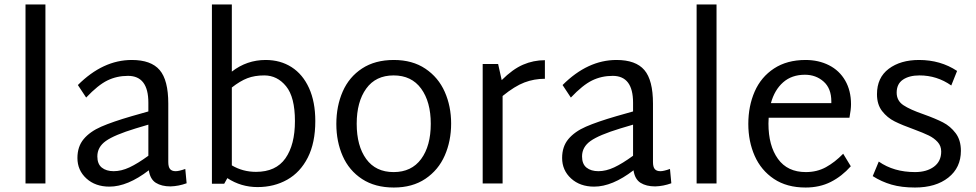

<svg xmlns="http://www.w3.org/2000/svg" viewBox="-20 -820 4361 858"><path d="M94 -800H183V0H94Z M814 -1Q778 12 742 13Q702 13 676.5 -3Q651 -19 645 -59Q550 14 469 14Q406 14 366 -22.5Q326 -59 326 -114Q326 -165 354 -198.5Q382 -232 432.5 -254Q483 -276 569 -301L643 -322V-361Q643 -481 552 -481Q502 -481 460 -460.5Q418 -440 365 -384L328 -440Q440 -552 569 -552Q655 -552 693.5 -507Q732 -462 732 -357V-96Q732 -74 740 -64.5Q748 -55 765 -55Q780 -55 808 -65ZM488 -55Q522 -55 558.5 -72Q595 -89 643 -124V-263L586 -246Q491 -217 453 -190Q415 -163 415 -121Q415 -87 435 -71Q455 -55 488 -55Z M1389 -279Q1389 -182 1355.5 -116Q1322 -50 1263.5 -17Q1205 16 1131 16Q1057 16 996 -24L982 1H927V-800H1016V-500Q1083 -552 1167 -552Q1233 -552 1283 -520Q1333 -488 1361 -426.5Q1389 -365 1389 -279ZM1298 -279Q1298 -386 1258.5 -434.5Q1219 -483 1161 -483Q1118 -483 1085.5 -470.5Q1053 -458 1016 -429V-81Q1065 -52 1124 -52Q1213 -52 1255.5 -112.5Q1298 -173 1298 -279Z M1483 -266Q1483 -346 1511.5 -411Q1540 -476 1598 -514Q1656 -552 1740 -552Q1823 -552 1881 -513Q1939 -474 1967.5 -409.5Q1996 -345 1996 -268Q1996 -190 1967.5 -125Q1939 -60 1881 -21Q1823 18 1740 18Q1656 18 1598 -20Q1540 -58 1511.5 -122.5Q1483 -187 1483 -266ZM1905 -267Q1905 -365 1862 -424Q1819 -483 1739 -483Q1659 -483 1616.5 -424Q1574 -365 1574 -267Q1574 -168 1616.5 -109.5Q1659 -51 1739 -51Q1819 -51 1862 -109.5Q1905 -168 1905 -267Z M2415 -468Q2367 -468 2323.5 -451.5Q2280 -435 2226 -391V0H2137V-534H2206L2222 -462Q2271 -511 2317.5 -531Q2364 -551 2415 -551Z M2980 -1Q2944 12 2908 13Q2868 13 2842.5 -3Q2817 -19 2811 -59Q2716 14 2635 14Q2572 14 2532 -22.5Q2492 -59 2492 -114Q2492 -165 2520 -198.5Q2548 -232 2598.5 -254Q2649 -276 2735 -301L2809 -322V-361Q2809 -481 2718 -481Q2668 -481 2626 -460.5Q2584 -440 2531 -384L2494 -440Q2606 -552 2735 -552Q2821 -552 2859.5 -507Q2898 -462 2898 -357V-96Q2898 -74 2906 -64.5Q2914 -55 2931 -55Q2946 -55 2974 -65ZM2654 -55Q2688 -55 2724.5 -72Q2761 -89 2809 -124V-263L2752 -246Q2657 -217 2619 -190Q2581 -163 2581 -121Q2581 -87 2601 -71Q2621 -55 2654 -55Z M3093 -800H3182V0H3093Z M3748 -133 3782 -77Q3742 -32 3692.5 -7Q3643 18 3580 18Q3496 18 3438.5 -20.5Q3381 -59 3352.5 -123.5Q3324 -188 3324 -266Q3324 -346 3352.5 -411Q3381 -476 3439 -514Q3497 -552 3580 -552Q3638 -552 3684.5 -528.5Q3731 -505 3757 -460Q3783 -415 3783 -354Q3783 -331 3776 -294H3415Q3414 -285 3414 -268Q3414 -169 3456.5 -110Q3499 -51 3581 -51Q3631 -51 3671 -73Q3711 -95 3748 -133ZM3425 -359H3695V-367Q3695 -425 3660.5 -455.5Q3626 -486 3577 -486Q3518 -486 3479.5 -452Q3441 -418 3425 -359Z M3880 -33 3907 -98Q3974 -51 4069 -51Q4121 -51 4153.5 -75Q4186 -99 4186 -143Q4186 -168 4170 -185.5Q4154 -203 4130.5 -214.5Q4107 -226 4064 -242Q4011 -261 3978 -277.5Q3945 -294 3922 -323.5Q3899 -353 3899 -399Q3899 -473 3951.5 -512.5Q4004 -552 4087 -552Q4183 -552 4257 -503L4231 -438Q4167 -483 4089 -483Q4043 -483 4015 -464Q3987 -445 3987 -406Q3987 -370 4017 -350Q4047 -330 4108 -309Q4161 -290 4194 -273Q4227 -256 4250.5 -225Q4274 -194 4274 -146Q4274 -71 4218 -26.5Q4162 18 4069 18Q4009 18 3964 5Q3919 -8 3880 -33Z"/></svg>

Font: Martel Sans
Style: Regular
Weight: 400
Designer: Dan Reynolds and Mathieu Réguer
Foundry: Dan Reynolds and Mathieu Réguer
Version: Version 1.002; ttfautohint (v1.1) -l 5 -r 5 -G 72 -x 0 -D la